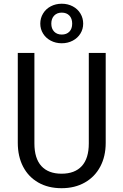

<svg xmlns="http://www.w3.org/2000/svg" viewBox="-20 -987 655 1019"><path d="M541 -228.7Q541 -157.4 512.3 -103.1Q483.6 -48.7 430.5 -18.5Q377.4 11.8 306.7 11.8Q235.4 11.8 182.8 -18.5Q130.3 -48.7 102.3 -103.1Q74.4 -157.4 74.4 -228.7V-706.2H162.6V-225.6Q162.6 -146.2 199.7 -105.6Q236.9 -65.1 306.7 -65.1Q376.9 -65.1 414.1 -105.6Q451.3 -146.2 451.3 -225.6V-706.2H541ZM421.5 -861.5Q421.5 -832.8 406.9 -809Q392.3 -785.1 366.2 -771.3Q340 -757.4 307.7 -757.4Q275.4 -757.4 249.2 -771.3Q223.1 -785.1 208.5 -809Q193.8 -832.8 193.8 -861.5Q193.8 -890.8 208.5 -915.1Q223.1 -939.5 249.2 -953.3Q275.4 -967.2 307.7 -967.2Q340 -967.2 366.2 -953.3Q392.3 -939.5 406.9 -915.1Q421.5 -890.8 421.5 -861.5ZM252.3 -861.5Q252.3 -834.9 267.4 -819.2Q282.6 -803.6 307.7 -803.6Q333.3 -803.6 348.2 -819Q363.1 -834.4 363.1 -861.5Q363.1 -888.7 348.2 -904.4Q333.3 -920 307.7 -920Q282.6 -920 267.4 -904.1Q252.3 -888.2 252.3 -861.5Z"/></svg>

Font: Fira Code
Style: Regular
Weight: 400
Designer: Carrois Corporate, Edenspiekermann AG, Nikita Prokopov
Foundry: Carrois Corporate, Edenspiekermann AG, Nikita Prokopov
Version: Version 5.002